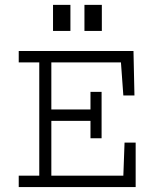

<svg xmlns="http://www.w3.org/2000/svg" viewBox="-20 -756 626 776"><path d="M55.7 -549.8H519.5L523.4 -370.1H478.5L468.8 -503.9H187.5V-313.5H345.7V-384.8H390.6V-197.3H345.7V-267.6H187.5V-45.9H478.5L483.4 -179.7H528.3V0H55.7V-45.9H138.7V-503.9H55.7ZM194.3 -630.9V-736.3H264.6V-630.9ZM321.3 -630.9V-736.3H391.6V-630.9Z"/></svg>

Font: Thabit
Style: Regular
Weight: 500
Designer: Regenerated by Nadim Shaikli
Foundry: MAK Alagha
Version: 0.01